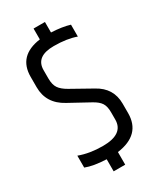

<svg xmlns="http://www.w3.org/2000/svg" viewBox="-204 -806 796 950"><g transform="rotate(-30 194.0 -331.0)"><path d="M356 -194V-140Q356 -17 216 2V74H150V5Q76 2 33 -15V-83Q92 -61 167 -61Q285 -61 285 -144V-186Q285 -219 273 -238Q261 -257 230 -274L115 -337Q28 -384 28 -477V-536Q28 -656 160 -674V-736H225V-676Q288 -673 330 -660V-592Q278 -611 203 -611Q100 -611 100 -533V-485Q100 -450 113.5 -430Q127 -410 159 -392L275 -327Q356 -283 356 -194Z"/></g></svg>

Font: Khand
Style: Regular
Weight: 400
Designer: Devanagari: Sanchit Sawaria, Jyotish Sonowal; Latin: Satya Rajpurohit
Foundry: Indian Type Foundry
Version: Version 1.101;PS 1.0;hotconv 1.0.78;makeotf.lib2.5.61930; tt